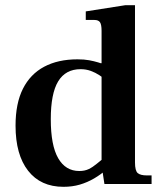

<svg xmlns="http://www.w3.org/2000/svg" viewBox="-20 -710 623 741"><path d="M225 11Q137 11 88.5 -51Q40 -113 40 -225Q40 -311 68.5 -367.5Q97 -424 150.5 -452.5Q204 -481 279 -481Q305 -481 324 -477.5Q343 -474 359.5 -469Q376 -464 393 -458V-397Q380 -409 364 -419.5Q348 -430 330 -436.5Q312 -443 291 -443Q233 -443 204.5 -396Q176 -349 176 -250Q176 -149 204.5 -99.5Q233 -50 286 -50Q307 -50 322.5 -57.5Q338 -65 353.5 -78Q369 -91 388 -106L391 -56Q370 -37 343.5 -21.5Q317 -6 288 2.5Q259 11 225 11ZM383 0 372 -72V-591Q372 -615 366 -624Q360 -633 344 -633H311V-666L464 -690H501V-83Q501 -51 511.5 -42Q522 -33 547 -33H565V0ZM367 -451V-466H390V-451Z"/></svg>

Font: Frank Ruhl Libre SemiBold
Style: Regular
Weight: 600
Designer: Yanek Iontef
Foundry: Fontef
Version: Version 6.003;gftools[0.9.30]